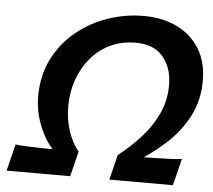

<svg xmlns="http://www.w3.org/2000/svg" viewBox="-51 -774 921 830"><g transform="rotate(5 409.0 -359.0)"><path d="M453.1 0 480 -108.9Q516.1 -108.9 557.9 -109.1Q599.6 -109.4 639.6 -110.1Q679.7 -110.8 711.2 -112.3Q742.7 -113.8 757.8 -116.2L729 0ZM544.9 -78.6 480 -108.9Q530.8 -148.4 575.2 -196.8Q619.6 -245.1 647.2 -303.2Q674.8 -361.3 674.8 -430.2Q674.8 -502.9 634.8 -551.3Q594.7 -599.6 515.6 -599.6Q453.6 -599.6 404.1 -575.4Q354.5 -551.3 319.8 -509.3Q285.2 -467.3 266.8 -413.6Q248.5 -359.9 248.5 -300.3Q248.5 -243.7 265.1 -193.4Q281.7 -143.1 310.1 -108.9L230.5 -78.6Q203.1 -97.7 176.5 -136Q149.9 -174.3 132.6 -225.1Q115.2 -275.9 115.2 -331.1Q115.2 -422.4 151.1 -493.9Q187 -565.4 247.8 -615.5Q308.6 -665.5 384.5 -691.7Q460.4 -717.8 540 -717.8Q623 -717.8 685.8 -686.8Q748.5 -655.8 783.4 -598.6Q818.4 -541.5 818.4 -461.9Q818.4 -373.5 781.2 -303.7Q744.1 -233.9 682.1 -178.5Q620.1 -123 544.9 -78.6ZM310.1 -108.9 283.2 0H7.3L36.1 -116.2Q50.3 -113.8 80.8 -112.3Q111.3 -110.8 150.9 -110.1Q190.4 -109.4 232.2 -109.1Q273.9 -108.9 310.1 -108.9Z"/></g></svg>

Font: Andika
Style: Bold Italic
Weight: 700
Italic angle: -14°
Designer: Victor Gaultney, Annie Olsen, Julie Remington, Don Collingsworth, Eric Hays, Becca Hirsbrunner
Foundry: SIL International
Version: Version 6.101